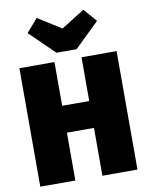

<svg xmlns="http://www.w3.org/2000/svg" viewBox="-102 -1038 861 1111"><g transform="rotate(-10 328.5 -482.5)"><path d="M466 -965 329 -879 192 -965 125 -888 270 -747H388L533 -888ZM408 0H614V-696H408V-439H249V-696H43V0H249V-281H408Z"/></g></svg>

Font: Fira Sans Heavy
Style: Regular
Weight: 900
Designer: bBox Type GmbH & Carrois Corporate GbR & Edenspiekermann AG
Foundry: bBox Type GmbH & Carrois Corporate GbR & Edenspiekermann AG
Version: Version 4.300;PS 004.300;hotconv 1.0.88;makeotf.lib2.5.64775